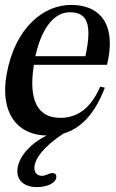

<svg xmlns="http://www.w3.org/2000/svg" viewBox="-20 -536 474 782"><path d="M131 226C172 226 205 210 209 189C211 176 206 169 194 169C179 169 170 179 152 180C131 181 116 166 121 138C126 109 152 66 238 8C311 -13 367 -74 407 -179L388 -183C345 -83 284 -56 226 -56C133 -56 95 -128 118 -272H416C454 -429 395 -516 269 -516C159 -516 41 -425 7 -233C-21 -78 49 14 170 16C103 49 60 100 52 146C44 192 71 226 131 226ZM124 -307C152 -433 207 -486 264 -486C333 -486 357 -443 328 -307Z"/></svg>

Font: RL Madena Oblique
Style: Regular
Weight: 400
Italic angle: -10°
Designer: I Kadek Wantara Putra
Foundry: Roughlines ID
Version: Version 1.000;Glyphs 3.1.2 (3151)